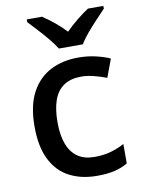

<svg xmlns="http://www.w3.org/2000/svg" viewBox="-87 -826 664 896"><g transform="rotate(-10 245.0 -378.0)"><path d="M300 10Q226 10 170 -19Q114 -48 83 -109.5Q52 -171 52 -266Q52 -366 85.5 -428Q119 -490 176.5 -519.5Q234 -549 308 -549Q353 -549 392.5 -539.5Q432 -530 458 -518L426 -432Q398 -443 366.5 -451Q335 -459 307 -459Q257 -459 224.5 -437.5Q192 -416 176.5 -373.5Q161 -331 161 -267Q161 -206 177 -164Q193 -122 224.5 -100.5Q256 -79 303 -79Q348 -79 382 -89Q416 -99 446 -115V-23Q417 -6 383 2Q349 10 300 10ZM227 -606Q213 -629 191 -655.5Q169 -682 145 -708Q121 -734 103 -753V-766H175Q201 -749 229.5 -726Q258 -703 283 -676Q310 -703 338.5 -726Q367 -749 393 -766H466V-753Q448 -734 423.5 -708Q399 -682 376.5 -655.5Q354 -629 341 -606Z"/></g></svg>

Font: Noto Sans Cham Medium
Style: Regular
Weight: 500
Version: Version 2.002